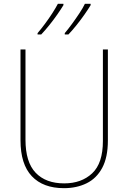

<svg xmlns="http://www.w3.org/2000/svg" viewBox="-20 -972 669 1002"><path d="M543 -239Q543 -151 513.5 -96Q484 -41 432 -15.5Q380 10 314 10Q205 10 146 -52.5Q87 -115 87 -240V-714H113V-243Q113 -126 166 -70.5Q219 -15 315 -15Q405 -15 461 -67.5Q517 -120 517 -236V-714H543ZM453 -945Q441 -925 421.5 -897Q402 -869 379.5 -841Q357 -813 337 -792H318V-799Q335 -819 355.5 -847Q376 -875 394.5 -903Q413 -931 423 -952H453ZM311 -945Q299 -925 279.5 -897Q260 -869 237.5 -841Q215 -813 195 -792H176V-799Q194 -820 214.5 -847.5Q235 -875 253 -903Q271 -931 282 -952H311Z"/></svg>

Font: Noto Sans Khmer UI SemiCondensed Thin
Style: Regular
Weight: 100
Width: 4
Designer: Danh Hong and the Monotype Design Team
Foundry: Monotype Imaging Inc.
Version: Version 2.002; ttfautohint (v1.8.4.7-5d5b)